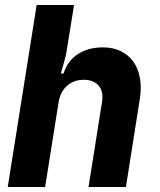

<svg xmlns="http://www.w3.org/2000/svg" viewBox="-20 -750 640 770"><path d="M11 0 127 -730H277L248 -550Q246 -535 241.5 -518Q237 -501 233 -487Q229 -473 226.5 -464Q224 -455 224 -455H235Q250 -505 291.5 -532.5Q333 -560 393 -560Q433 -560 464 -545Q495 -530 514.5 -503Q534 -476 541 -438Q548 -400 541 -355L485 0H335L389 -340Q396 -382 376 -406Q356 -430 316 -430Q276 -430 249 -406Q222 -382 215 -340L161 0Z"/></svg>

Font: JetBrains Mono ExtraBold
Style: Italic
Weight: 800
Designer: Philipp Nurullin, Konstantin Bulenkov
Foundry: JetBrains
Version: Version 1.000; ttfautohint (v1.8.3)